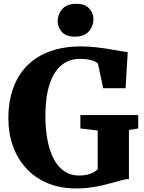

<svg xmlns="http://www.w3.org/2000/svg" viewBox="-20 -1002 772 1032"><path d="M389.5 11Q303.5 11 235.8 -17.5Q168 -46 121 -97.2Q74 -148.5 49.5 -217Q25 -285.5 25 -365Q25 -459 52 -531.2Q79 -603.5 129.5 -652.8Q180 -702 252 -727.2Q324 -752.5 414 -752.5Q454 -752.5 493 -748.2Q532 -744 566.5 -738.2Q601 -732.5 627 -727.8Q653 -723 666.5 -721.5L655 -528H534.5L506.5 -660Q502 -665 490.8 -671Q479.5 -677 459.8 -681.2Q440 -685.5 410 -685.5Q351 -685.5 309.5 -650.8Q268 -616 246 -547.8Q224 -479.5 224 -379Q224 -309 235 -250.5Q246 -192 268.2 -149Q290.5 -106 324.8 -82.2Q359 -58.5 405 -58.5Q429 -58.5 447.8 -62.8Q466.5 -67 480.8 -74.8Q495 -82.5 505 -92V-300.5L412 -311.5V-383.5H723V-311.5L673 -303V-40Q657 -39.5 636 -34Q615 -28.5 589.2 -21Q563.5 -13.5 532.5 -6.2Q501.5 1 465.8 6Q430 11 389.5 11ZM381 -805Q335.5 -805 312.8 -830Q290 -855 290 -886Q290 -925.5 314.8 -953.5Q339.5 -981.5 390 -981.5H391Q437 -981.5 459.5 -956.5Q482 -931.5 482 -900.5Q482 -861 457.2 -833Q432.5 -805 382 -805Z"/></svg>

Font: Merriweather Light 18pt Black
Style: Regular
Weight: 900
Version: Version 2.100